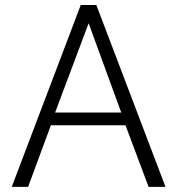

<svg xmlns="http://www.w3.org/2000/svg" viewBox="-20 -730 693 750"><path d="M25.9 0 295.4 -710.4H356.4L626.5 0H560.5L470.2 -240.7H178.7L89.8 0ZM195.3 -290.5H453.6L326.2 -639.2Z"/></svg>

Font: Comme ExtraLight
Style: Regular
Weight: 250
Version: Version 1.000;gftools[0.9.27]